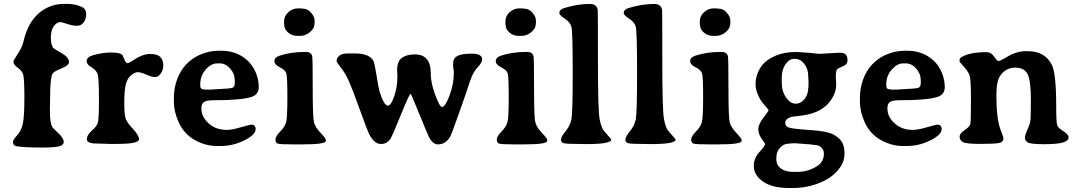

<svg xmlns="http://www.w3.org/2000/svg" viewBox="-20 -744 5565 992"><path d="M311 -724.1H324.7Q368.7 -724.1 401.9 -708.5Q425.3 -697.8 425.3 -671.6Q425.3 -645.5 412.4 -628.2Q399.4 -610.8 377.7 -610.8Q356 -610.8 326.7 -620.4Q297.4 -629.9 294.4 -629.9Q272.5 -629.9 257.6 -608.2Q242.7 -586.4 242.7 -551.3Q242.7 -516.1 253.9 -497.6Q255.9 -494.1 303.2 -466.3Q336.4 -446.8 336.4 -422.9Q336.4 -405.8 296.1 -389.9Q255.9 -374 250.5 -361.8Q238.8 -334.5 238.8 -236.3Q238.8 -210 238.3 -197.3L237.8 -184.6L238.3 -159.2Q238.3 -111.8 249.5 -88.9Q252 -83.5 280.5 -56.9Q309.1 -30.3 309.1 -11.5Q309.1 7.3 282.7 12.7Q256.3 18.1 207 18.1H180.2Q111.3 18.1 68.4 12.2Q46.9 9.3 46.9 -11.7Q46.9 -21 68.6 -44.9Q90.3 -68.8 98.1 -105.7Q106 -142.6 106 -241.9Q106 -341.3 99.1 -360.8Q92.3 -380.4 70.8 -395Q49.3 -409.7 49.3 -425.8Q49.3 -431.6 72 -466.1Q94.7 -500.5 100.6 -527.3Q130.9 -663.1 231.9 -708Q268.6 -724.1 311 -724.1Z M698.2 -23.9Q698.2 -0.5 585 -0.5H543L532.7 -1Q522.5 -1.5 511.7 -1.5L501.5 -2Q491.2 -2.4 480 -2.4Q428.7 -2.4 428.7 -24.4Q428.7 -46.4 454.3 -68.8Q480 -91.3 485.6 -109.4Q491.2 -127.4 491.2 -233.4Q491.2 -339.4 484.6 -360.4Q478 -381.3 452.9 -396.2Q427.7 -411.1 427.7 -427.2Q427.7 -449.7 461.4 -459Q512.2 -472.7 553.2 -472.7Q594.2 -472.7 608.4 -463.4Q614.3 -459.5 621.8 -438.5Q629.4 -417.5 639.6 -417.5Q644 -417.5 658.2 -426.3Q714.8 -465.3 754.9 -465.3Q794.9 -465.3 809.3 -448.2Q823.7 -431.2 823.7 -407.2Q823.7 -383.3 810.8 -364.5Q797.9 -345.7 781.5 -345.7Q765.1 -345.7 736.3 -358.4Q707.5 -371.1 691.9 -371.1Q676.3 -371.1 656.7 -354.5Q637.2 -337.9 629.6 -307.1Q622.1 -276.4 622.1 -210.7Q622.1 -145 631.3 -125.7Q640.6 -106.4 669.4 -75.2Q698.2 -43.9 698.2 -23.9Z M1115.7 -416.5H1101.6Q1070.8 -416.5 1042.7 -384.5Q1014.6 -352.5 1014.6 -308.1V-300.3Q1014.6 -282.2 1034.7 -282.2L1039.6 -281.2H1074.2L1076.7 -281.7L1158.2 -286.6Q1165.5 -288.1 1168 -288.1Q1192.9 -288.1 1192.9 -314V-330.1Q1192.9 -362.8 1169.4 -389.6Q1146 -416.5 1115.7 -416.5ZM1020.5 -184.1Q1020.5 -135.3 1066.4 -99.6Q1100.6 -72.8 1153.3 -72.8Q1177.2 -72.8 1224.4 -86.4Q1271.5 -100.1 1278.8 -100.1Q1300.8 -100.1 1300.8 -76.2Q1300.8 -47.9 1242.4 -18.8Q1184.1 10.3 1121.6 10.3H1100.1Q1099.1 10.3 1097.7 10.3Q1058.1 10.3 1017.1 -5.9Q936 -37.1 901.9 -115.2Q878.4 -168.9 878.4 -217.3V-239.7Q878.4 -289.1 895.5 -335Q927.7 -421.4 1009.3 -459.5Q1058.1 -481.9 1111.8 -481.9H1123Q1202.6 -481.9 1257.3 -432.6Q1286.1 -406.2 1301.5 -369.1Q1316.9 -332 1316.9 -293.7Q1316.9 -255.4 1279.3 -243.2Q1226.6 -226.1 1084 -226.1Q1045.9 -226.1 1033.2 -216.6Q1020.5 -207 1020.5 -184.1Z M1447.8 -633.3Q1447.8 -661.6 1470 -681.2Q1492.2 -700.7 1518.1 -700.7H1533.7Q1541 -699.2 1545.9 -699.2Q1569.3 -699.2 1587.4 -678.2Q1605.5 -657.2 1605.5 -638.2V-625.5Q1604.5 -620.6 1604.5 -618.2Q1604.5 -597.7 1581.5 -578.1Q1558.6 -558.6 1530.8 -558.6H1515.6Q1488.3 -558.6 1468.5 -575.9Q1448.7 -593.3 1448.7 -615.7L1447.8 -620.6ZM1540.5 2H1494.1Q1429.2 2 1416.3 -1.7Q1403.3 -5.4 1403.3 -22.7Q1403.3 -40 1427.7 -64.5Q1452.1 -88.9 1458.5 -113.5Q1464.8 -138.2 1464.8 -241.9Q1464.8 -345.7 1459.5 -364.3Q1454.1 -382.8 1426 -396.2Q1397.9 -409.7 1397.9 -428.5Q1397.9 -447.3 1423.8 -456.1Q1482.4 -475.6 1553.2 -475.6H1560.5Q1588.9 -475.6 1593.3 -451.7Q1595.7 -438 1595.7 -287.8Q1595.7 -137.7 1602.3 -112.1Q1608.9 -86.4 1636.2 -57.6Q1663.6 -28.8 1663.6 -21.5V-15.6Q1663.6 2 1540.5 2Z M2123.5 -462.9Q2205.6 -462.9 2205.6 -365.7Q2205.6 -299.8 2245.6 -213.4Q2255.9 -191.4 2264.2 -191.4Q2280.3 -191.4 2302.5 -250.2Q2324.7 -309.1 2324.7 -366.2L2324.2 -381.8L2321.3 -395.5V-419.4Q2321.3 -442.9 2343 -454.8Q2364.7 -466.8 2418 -466.8Q2471.2 -466.8 2471.2 -436.5Q2471.2 -421.9 2450 -398.7Q2428.7 -375.5 2418.5 -350.6Q2408.2 -325.7 2397.5 -292Q2386.7 -258.3 2349.9 -154.8Q2313 -51.3 2308.6 -43Q2285.6 2 2242.7 2Q2216.3 2 2196.3 -36.1Q2189 -50.3 2146.5 -154.8Q2104 -259.3 2101.6 -259.3Q2095.2 -259.3 2052.5 -154.1Q2009.8 -48.8 1999.5 -30.8Q1981.9 0 1948.2 0Q1914.6 0 1888.2 -49.3Q1879.4 -65.9 1840.3 -174.1Q1801.3 -282.2 1783.2 -323.2Q1765.1 -364.3 1742.2 -393.3Q1719.2 -422.4 1719.2 -428.2Q1719.2 -444.8 1733.2 -456.3Q1747.1 -467.8 1776.4 -467.8H1814Q1887.2 -467.8 1908.7 -430.7Q1915 -419.9 1925.5 -353.8Q1936 -287.6 1941.4 -270Q1963.9 -198.2 1983.9 -198.2Q2000 -198.2 2016.6 -246.1Q2033.2 -293.9 2033.2 -346.7L2032.7 -362.8L2031.7 -379.4Q2031.7 -427.7 2056.4 -445.3Q2081.1 -462.9 2123.5 -462.9Z M2591.3 -633.3Q2591.3 -661.6 2613.5 -681.2Q2635.7 -700.7 2661.6 -700.7H2677.2Q2684.6 -699.2 2689.5 -699.2Q2712.9 -699.2 2731 -678.2Q2749 -657.2 2749 -638.2V-625.5Q2748 -620.6 2748 -618.2Q2748 -597.7 2725.1 -578.1Q2702.1 -558.6 2674.3 -558.6H2659.2Q2631.8 -558.6 2612.1 -575.9Q2592.3 -593.3 2592.3 -615.7L2591.3 -620.6ZM2684.1 2H2637.7Q2572.8 2 2559.8 -1.7Q2546.9 -5.4 2546.9 -22.7Q2546.9 -40 2571.3 -64.5Q2595.7 -88.9 2602.1 -113.5Q2608.4 -138.2 2608.4 -241.9Q2608.4 -345.7 2603 -364.3Q2597.7 -382.8 2569.6 -396.2Q2541.5 -409.7 2541.5 -428.5Q2541.5 -447.3 2567.4 -456.1Q2626 -475.6 2696.8 -475.6H2704.1Q2732.4 -475.6 2736.8 -451.7Q2739.3 -438 2739.3 -287.8Q2739.3 -137.7 2745.8 -112.1Q2752.4 -86.4 2779.8 -57.6Q2807.1 -28.8 2807.1 -21.5V-15.6Q2807.1 2 2684.1 2Z M2870.1 -677.2Q2870.1 -694.8 2895.5 -702.6Q2964.4 -723.6 3027.3 -723.6Q3064.5 -723.6 3068.4 -691.4Q3069.3 -683.6 3069.3 -429.7Q3069.3 -175.8 3077.9 -129.6Q3086.4 -83.5 3101.1 -66.9Q3138.2 -24.9 3138.2 -22.9Q3138.2 0.5 3007.3 0.5H2997.6L2987.3 0Q2909.2 0 2893.8 -3.9Q2878.4 -7.8 2878.4 -22.2Q2878.4 -36.6 2902.3 -66.2Q2926.3 -95.7 2932.6 -128.7Q2939 -161.6 2939 -372.6Q2939 -583.5 2932.1 -606.7Q2925.3 -629.9 2897.7 -647.7Q2870.1 -665.5 2870.1 -677.2Z M3202.6 -677.2Q3202.6 -694.8 3228 -702.6Q3296.9 -723.6 3359.9 -723.6Q3397 -723.6 3400.9 -691.4Q3401.9 -683.6 3401.9 -429.7Q3401.9 -175.8 3410.4 -129.6Q3418.9 -83.5 3433.6 -66.9Q3470.7 -24.9 3470.7 -22.9Q3470.7 0.5 3339.8 0.5H3330.1L3319.8 0Q3241.7 0 3226.3 -3.9Q3210.9 -7.8 3210.9 -22.2Q3210.9 -36.6 3234.9 -66.2Q3258.8 -95.7 3265.1 -128.7Q3271.5 -161.6 3271.5 -372.6Q3271.5 -583.5 3264.6 -606.7Q3257.8 -629.9 3230.2 -647.7Q3202.6 -665.5 3202.6 -677.2Z M3595.7 -633.3Q3595.7 -661.6 3617.9 -681.2Q3640.1 -700.7 3666 -700.7H3681.6Q3689 -699.2 3693.8 -699.2Q3717.3 -699.2 3735.4 -678.2Q3753.4 -657.2 3753.4 -638.2V-625.5Q3752.4 -620.6 3752.4 -618.2Q3752.4 -597.7 3729.5 -578.1Q3706.5 -558.6 3678.7 -558.6H3663.6Q3636.2 -558.6 3616.5 -575.9Q3596.7 -593.3 3596.7 -615.7L3595.7 -620.6ZM3688.5 2H3642.1Q3577.1 2 3564.2 -1.7Q3551.3 -5.4 3551.3 -22.7Q3551.3 -40 3575.7 -64.5Q3600.1 -88.9 3606.4 -113.5Q3612.8 -138.2 3612.8 -241.9Q3612.8 -345.7 3607.4 -364.3Q3602.1 -382.8 3574 -396.2Q3545.9 -409.7 3545.9 -428.5Q3545.9 -447.3 3571.8 -456.1Q3630.4 -475.6 3701.2 -475.6H3708.5Q3736.8 -475.6 3741.2 -451.7Q3743.7 -438 3743.7 -287.8Q3743.7 -137.7 3750.2 -112.1Q3756.8 -86.4 3784.2 -57.6Q3811.5 -28.8 3811.5 -21.5V-15.6Q3811.5 2 3688.5 2Z M4156.7 -333.5 4155.8 -350.1Q4155.8 -387.7 4135.5 -413.8Q4115.2 -439.9 4087.9 -439.9H4082Q4057.1 -439.9 4038.1 -411.4Q4019 -382.8 4019 -343.8V-318.8Q4019 -272 4041.3 -240.2Q4063.5 -208.5 4089.8 -208.5H4093.3Q4118.2 -208.5 4137 -232.7Q4155.8 -256.8 4155.8 -288.6L4156.2 -291.5L4156.7 -294.9L4157.2 -305.2V-330.1ZM4183.6 4.4Q4160.2 0.5 4142.6 0.5L4138.7 0L4135.3 -0.5L4113.3 -2Q4109.4 -2.4 4106.4 -2.4L4090.3 -3.9H4079.6L4076.2 -3.4L4065.9 -2.9L4052.7 -1.5Q4029.3 -1.5 4010.3 19.3Q3991.2 40 3991.2 68.8V79.1Q3991.2 110.4 4015.4 127.2Q4039.6 144 4076.7 144H4098.1Q4160.6 144 4207.5 109.9Q4236.8 88.4 4236.8 49.3L4236.3 45.9Q4236.3 30.8 4223.1 17.6Q4210 4.4 4183.6 4.4ZM4339.4 -403.8Q4306.2 -389.2 4304.2 -385.3Q4298.3 -374 4298.3 -349.1L4298.8 -336.4Q4300.3 -316.4 4300.3 -307.1Q4300.3 -275.4 4284.2 -245.1Q4240.2 -161.1 4122.1 -147Q4069.8 -140.6 4067.9 -140.1Q4037.1 -129.9 4037.1 -109.4Q4037.1 -91.3 4056.6 -84.7Q4076.2 -78.1 4164.8 -72.3Q4253.4 -66.4 4284.4 -49.8Q4315.4 -33.2 4329.3 -11.5Q4343.3 10.3 4343.3 49.3Q4343.3 88.4 4320.8 120.6Q4274.9 186.5 4176.3 213.9Q4127.4 227.5 4074.7 227.5H4059.6Q3969.7 227.5 3922.1 194.1Q3874.5 160.6 3874.5 112.3Q3874.5 80.1 3895.5 50.8Q3899.4 45.4 3916.3 26.9Q3933.1 8.3 3933.1 -1.5Q3933.1 -2.4 3915.5 -27.1Q3897.9 -51.8 3897.9 -76.7Q3897.9 -101.6 3924.3 -135.7Q3950.7 -169.9 3950.7 -174.3Q3950.7 -178.7 3924.8 -207Q3899.4 -236.3 3887.7 -278.3Q3883.8 -292.5 3883.8 -307.6Q3883.8 -309.1 3883.8 -311Q3883.8 -338.9 3895 -367.2Q3913.6 -414.1 3955.1 -439.5Q4012.2 -475.1 4087.9 -475.1H4102.5Q4106.4 -475.1 4160.2 -471.2L4186.5 -468.3Q4208.5 -465.8 4211.9 -465.8L4317.9 -471.7Q4340.8 -471.7 4349.9 -462.2Q4358.9 -452.6 4358.9 -432.6Q4358.9 -412.6 4339.4 -403.8Z M4660.2 -416.5H4646Q4615.2 -416.5 4587.2 -384.5Q4559.1 -352.5 4559.1 -308.1V-300.3Q4559.1 -282.2 4579.1 -282.2L4584 -281.2H4618.7L4621.1 -281.7L4702.6 -286.6Q4710 -288.1 4712.4 -288.1Q4737.3 -288.1 4737.3 -314V-330.1Q4737.3 -362.8 4713.9 -389.6Q4690.4 -416.5 4660.2 -416.5ZM4564.9 -184.1Q4564.9 -135.3 4610.8 -99.6Q4645 -72.8 4697.8 -72.8Q4721.7 -72.8 4768.8 -86.4Q4815.9 -100.1 4823.2 -100.1Q4845.2 -100.1 4845.2 -76.2Q4845.2 -47.9 4786.9 -18.8Q4728.5 10.3 4666 10.3H4644.5Q4643.6 10.3 4642.1 10.3Q4602.5 10.3 4561.5 -5.9Q4480.5 -37.1 4446.3 -115.2Q4422.9 -168.9 4422.9 -217.3V-239.7Q4422.9 -289.1 4439.9 -335Q4472.2 -421.4 4553.7 -459.5Q4602.5 -481.9 4656.2 -481.9H4667.5Q4747.1 -481.9 4801.8 -432.6Q4830.6 -406.2 4845.9 -369.1Q4861.3 -332 4861.3 -293.7Q4861.3 -255.4 4823.7 -243.2Q4771 -226.1 4628.4 -226.1Q4590.3 -226.1 4577.6 -216.6Q4564.9 -207 4564.9 -184.1Z M5501 -34.2Q5501 -16.1 5471.4 -7.6Q5441.9 1 5372.3 1Q5302.7 1 5289.1 -8.8Q5275.4 -18.6 5275.4 -32Q5275.4 -45.4 5287.8 -72.8Q5300.3 -100.1 5303.2 -116.7Q5306.2 -133.3 5306.2 -229Q5306.2 -324.7 5289.8 -359.6Q5273.4 -394.5 5225.6 -394.5Q5177.7 -394.5 5147.9 -353Q5127.9 -325.2 5127.9 -251Q5127.9 -128.4 5150.4 -71.3Q5164.1 -38.1 5164.1 -28.3Q5164.1 -9.8 5141.6 -5.1Q5119.1 -0.5 5044.2 -0.5Q4969.2 -0.5 4953.6 -10.5Q4938 -20.5 4938 -37.6Q4938 -54.7 4963.9 -71.8Q4989.7 -88.9 4993.2 -102.8Q4996.6 -116.7 4996.6 -226.8Q4996.6 -336.9 4989.3 -355.7Q4981.9 -374.5 4960 -399.4Q4938 -424.3 4938 -424.8V-435.1Q4938 -443.4 4950.2 -450.2Q4992.7 -474.6 5076.7 -474.6Q5100.1 -474.6 5116 -451.7Q5131.8 -428.7 5139.2 -428.7Q5146.5 -428.7 5173.6 -444.6Q5200.7 -460.4 5203.1 -461.4Q5242.2 -479.5 5275.9 -479.5H5291.5Q5377 -479.5 5413.6 -411.1Q5437 -366.7 5437 -197.8Q5437 -107.4 5442.9 -94.7Q5448.7 -82 5474.9 -65.7Q5501 -49.3 5501 -34.2Z"/></svg>

Font: Averia Serif Libre
Style: Bold
Weight: 700
Version: Version 1.002